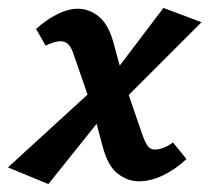

<svg xmlns="http://www.w3.org/2000/svg" viewBox="-45 -450 528 484"><path d="M305 7Q277 7 252 -12Q227 -31 214 -80L189 -173L142 -309Q135 -331 127 -338.5Q119 -346 108 -346Q99 -346 88.5 -342.5Q78 -339 70 -335L46 -377Q71 -400 99 -414Q127 -428 151 -428Q180 -428 204.5 -408Q229 -388 242 -339L267 -247L314 -110Q322 -88 328.5 -80.5Q335 -73 345 -73Q356 -73 368.5 -78Q381 -83 391 -91L425 -49Q396 -22 365 -7.5Q334 7 305 7ZM77 14 -25 -28 209 -242 233 -181ZM251 -182 226 -244 367 -430 463 -394Z"/></svg>

Font: Ysabeau Office
Style: Bold Italic
Weight: 700
Italic angle: -12°
Designer: Christian Thalmann (Catharsis Fonts)
Version: Version 2.001;gftools[0.9.30]; featfreeze: tnum,lnum,ss02